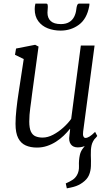

<svg xmlns="http://www.w3.org/2000/svg" viewBox="-20 -817 617 1076"><path d="M354.5 238.5 348.5 211Q371 201 386.2 191.2Q401.5 181.5 411 165Q424 143 422.5 112.5Q421 82 427.5 51.5Q432 30.5 446 13Q460 -4.5 468 -15.5L518.5 -48.5Q498.5 -26 493.2 -2.8Q488 20.5 489 52.5Q490.5 85.5 489.5 113.5Q488.5 141.5 478.5 164.8Q468.5 188 442.5 206.5Q432 214 420 220Q408 226 392.5 230.2Q377 234.5 354.5 238.5ZM187 10Q151 10 124 -2Q97 -14 82 -43Q67 -72 67 -123Q67 -140.5 68.2 -161.2Q69.5 -182 72 -205Q74.5 -228 77.5 -251.2Q80.5 -274.5 84 -296L113 -486L64 -510L70 -545L177 -566L196 -556L160 -292Q157.5 -270.5 154.8 -250.5Q152 -230.5 149.5 -211.5Q147 -192.5 145.5 -173.8Q144 -155 144 -136Q144 -99 153.2 -79.5Q162.5 -60 179.5 -53Q196.5 -46 219 -46Q247.5 -46 277.5 -61.8Q307.5 -77.5 334.2 -101.5Q361 -125.5 379 -151L433 -562H510L446 -80Q443.5 -61.5 447.5 -52.8Q451.5 -44 459 -44Q469 -44 482 -52Q495 -60 513 -78L525 -55Q521 -48.5 505.5 -33Q490 -17.5 466.8 -4.2Q443.5 9 416 9Q389 9 376.5 -9Q364 -27 369 -57Q369 -58.5 369.5 -62.5Q370 -66.5 370.8 -72Q371.5 -77.5 372 -83.2Q372.5 -89 373 -94L372 -95Q356.5 -75.5 337 -56.8Q317.5 -38 294 -23Q270.5 -8 243.8 1Q217 10 187 10ZM239 -797Q245 -797 246.5 -791.5Q248 -786 248 -778Q248 -771 247 -762Q246 -753 246 -746Q246 -716 264.2 -699Q282.5 -682 321 -682Q349 -682 367.2 -692.8Q385.5 -703.5 395.5 -722.8Q405.5 -742 408 -767.5Q409 -778 412.5 -787.5Q416 -797 424 -797H481Q481 -793.5 481 -790Q481 -786.5 480 -782.5Q467 -711.5 422.5 -678.5Q378 -645.5 319.5 -645.5Q281 -645.5 248 -658.2Q215 -671 194.8 -698Q174.5 -725 174.5 -766.5Q174.5 -774 175.5 -781.8Q176.5 -789.5 178.5 -797Z"/></svg>

Font: Merriweather 7pt Light
Style: Italic
Weight: 300
Italic angle: -7.8°
Designer: Eben Sorkin
Foundry: Eben Sorkin
Version: Version 2.200;gftools[0.9.31]